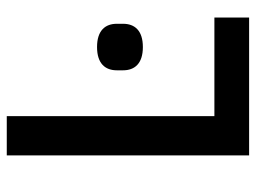

<svg xmlns="http://www.w3.org/2000/svg" viewBox="-112 -626 738 553"><g transform="rotate(-90 256.5 -349.0)"><path d="M86 0V-698H199V-100H483V0ZM398 -306C350 -306 331 -330 331 -363V-381C331 -414 350 -438 398 -438C446 -438 465 -414 465 -381V-363C465 -330 446 -306 398 -306Z"/></g></svg>

Font: Plexus Sans Medium
Style: Regular
Weight: 500
Version: Version 2.001;PS 002.001;hotconv 1.0.70;makeotf.lib2.5.58329